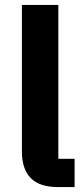

<svg xmlns="http://www.w3.org/2000/svg" viewBox="-20 -760 343 780"><path d="M216 0Q140 0 104.5 -37Q69 -74 69 -144V-740H217V-115H283V0Z"/></svg>

Font: IBM Plex Arabic
Style: Bold
Weight: 700
Designer: Mike Abbink, Paul van der Laan, Pieter van Rosmalen, Wael Morcos, Khajak Apelian
Foundry: Bold Monday
Version: Version 1.0